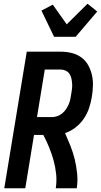

<svg xmlns="http://www.w3.org/2000/svg" viewBox="-20 -1013 543 1033"><path d="M3 0 124 -735H306Q337 -735 365.5 -728Q394 -721 417 -704.5Q440 -688 454 -663Q468 -638 474.5 -610Q481 -582 480 -551.5Q479 -521 474 -491Q469 -461 459 -431Q449 -401 430.5 -374Q412 -347 386 -327Q360 -307 330 -297Q345 -263 359 -228Q373 -193 382 -156Q391 -119 395 -79.5Q399 -40 393 0H280Q286 -39 282 -77Q278 -115 268 -151Q258 -187 244 -221Q230 -255 213 -287H163L116 0ZM179 -383H260Q274 -383 288 -388Q302 -393 314 -402.5Q326 -412 334.5 -424.5Q343 -437 349 -450.5Q355 -464 358 -478Q361 -492 363 -506Q366 -521 367.5 -535.5Q369 -550 368 -564Q367 -578 364 -591.5Q361 -605 353.5 -616Q346 -627 333 -633Q320 -639 306 -639H221ZM271 -815 203 -956 264 -988 339 -882 451 -993 503 -951 387 -815Z"/></svg>

Font: Iosevka Term Curly Oblique
Style: Bold
Weight: 700
Italic angle: -9°
Designer: Belleve Invis
Foundry: Belleve Invis
Version: Version 32.3.0